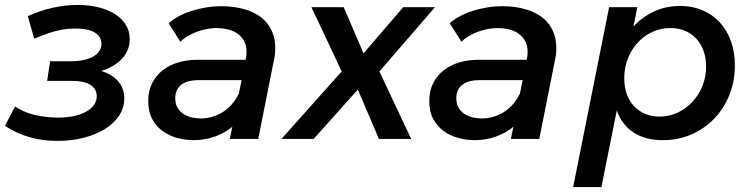

<svg xmlns="http://www.w3.org/2000/svg" viewBox="-25 -560 3009 774"><path d="M206 8Q145 8 92.2 -7.5Q39.5 -23 -5 -53L36 -131Q67.5 -108.5 113 -97.2Q158.5 -86 210 -86Q245 -86 273.5 -92.2Q302 -98.5 322.2 -109.8Q342.5 -121 353.8 -137Q365 -153 365 -172Q365 -202 339.2 -218Q313.5 -234 265 -234H165L177 -313H261Q289 -313 311.8 -318Q334.5 -323 350.5 -332Q366.5 -341 375.2 -354Q384 -367 384 -383Q384 -412.5 357 -428.8Q330 -445 278 -445Q238 -445 199.2 -434.8Q160.5 -424.5 113 -404L87 -495Q137.5 -517.5 187.8 -528.8Q238 -540 288 -540Q334.5 -540 373.2 -530.2Q412 -520.5 439.8 -502.5Q467.5 -484.5 482.8 -459Q498 -433.5 498 -402Q498 -357 467 -323.5Q436 -290 383 -274Q427.5 -260 451.8 -231.8Q476 -203.5 476 -163Q476 -126.5 455.8 -95Q435.5 -63.5 399.5 -40.8Q363.5 -18 314 -5Q264.5 8 206 8Z M901.5 0 911.5 -49Q882 -24 841.2 -9.5Q800.5 5 755.5 5Q723.5 5 690.8 -3.5Q658 -12 631.8 -30.8Q605.5 -49.5 589 -79.5Q572.5 -109.5 572.5 -152.5Q572.5 -194.5 588.8 -225.8Q605 -257 632.2 -277.8Q659.5 -298.5 695 -308.8Q730.5 -319 769.5 -319H965L966 -323Q969 -336.5 969 -350Q969 -378 958 -396.5Q947 -415 929.8 -426.2Q912.5 -437.5 891 -442.2Q869.5 -447 849 -447Q829 -447 808.2 -443Q787.5 -439 768 -431.8Q748.5 -424.5 731.8 -414.5Q715 -404.5 702 -392L655 -466Q671.5 -481.5 695.2 -494.2Q719 -507 747 -516Q775 -525 806 -530Q837 -535 868.5 -535Q892 -535 917 -531.8Q942 -528.5 966 -521Q990 -513.5 1011.5 -501Q1033 -488.5 1049.2 -469.5Q1065.5 -450.5 1075 -425Q1084.5 -399.5 1084.5 -365.5Q1084.5 -356.5 1083.8 -345.8Q1083 -335 1080.5 -324L1016 0ZM785 -82.5Q809 -82.5 832 -89.5Q855 -96.5 875 -109.5Q895 -122.5 910.8 -140.8Q926.5 -159 936.5 -181V-176L949 -237H774.5Q755.5 -237 738.8 -233.2Q722 -229.5 709.2 -220.8Q696.5 -212 689 -198.2Q681.5 -184.5 681.5 -164Q681.5 -139.5 691.8 -123.8Q702 -108 717.5 -98.8Q733 -89.5 751.2 -86Q769.5 -82.5 785 -82.5Z M1360.5 -531 1440.5 -345 1600.5 -531H1728.5L1504.5 -272L1632.5 0H1502.5L1417.5 -199L1239.5 0H1109.5L1352.5 -272L1230.5 -531Z M2034.5 0 2044.5 -49Q2015 -24 1974.2 -9.5Q1933.5 5 1888.5 5Q1856.5 5 1823.8 -3.5Q1791 -12 1764.8 -30.8Q1738.5 -49.5 1722 -79.5Q1705.5 -109.5 1705.5 -152.5Q1705.5 -194.5 1721.8 -225.8Q1738 -257 1765.2 -277.8Q1792.5 -298.5 1828 -308.8Q1863.5 -319 1902.5 -319H2098L2099 -323Q2102 -336.5 2102 -350Q2102 -378 2091 -396.5Q2080 -415 2062.8 -426.2Q2045.5 -437.5 2024 -442.2Q2002.5 -447 1982 -447Q1962 -447 1941.2 -443Q1920.5 -439 1901 -431.8Q1881.5 -424.5 1864.8 -414.5Q1848 -404.5 1835 -392L1788 -466Q1804.5 -481.5 1828.2 -494.2Q1852 -507 1880 -516Q1908 -525 1939 -530Q1970 -535 2001.5 -535Q2025 -535 2050 -531.8Q2075 -528.5 2099 -521Q2123 -513.5 2144.5 -501Q2166 -488.5 2182.2 -469.5Q2198.5 -450.5 2208 -425Q2217.5 -399.5 2217.5 -365.5Q2217.5 -356.5 2216.8 -345.8Q2216 -335 2213.5 -324L2149 0ZM1918 -82.5Q1942 -82.5 1965 -89.5Q1988 -96.5 2008 -109.5Q2028 -122.5 2043.8 -140.8Q2059.5 -159 2069.5 -181V-176L2082 -237H1907.5Q1888.5 -237 1871.8 -233.2Q1855 -229.5 1842.2 -220.8Q1829.5 -212 1822 -198.2Q1814.5 -184.5 1814.5 -164Q1814.5 -139.5 1824.8 -123.8Q1835 -108 1850.5 -98.8Q1866 -89.5 1884.2 -86Q1902.5 -82.5 1918 -82.5Z M2716.5 -536Q2766 -536 2806.8 -518.8Q2847.5 -501.5 2876.5 -470Q2905.5 -438.5 2921.5 -394.5Q2937.5 -350.5 2937.5 -297Q2937.5 -233 2915.5 -177.8Q2893.5 -122.5 2854.5 -82Q2815.5 -41.5 2762.5 -18.2Q2709.5 5 2647.5 5Q2576.5 5 2529.5 -25.5Q2482.5 -56 2461.5 -115L2399.5 194H2285.5L2430.5 -531H2544.5L2528.5 -453Q2564.5 -492 2612.2 -514Q2660 -536 2716.5 -536ZM2677.5 -447Q2638.5 -447 2604.5 -431.2Q2570.5 -415.5 2545.5 -388Q2520.5 -360.5 2506 -323.8Q2491.5 -287 2491.5 -245Q2491.5 -210 2501.5 -181.5Q2511.5 -153 2530.2 -132.8Q2549 -112.5 2575.2 -101.2Q2601.5 -90 2633.5 -90Q2672.5 -90 2706.8 -106Q2741 -122 2766.5 -149.5Q2792 -177 2806.8 -213.8Q2821.5 -250.5 2821.5 -292Q2821.5 -327 2811 -355.5Q2800.5 -384 2781.8 -404.2Q2763 -424.5 2736.5 -435.8Q2710 -447 2677.5 -447Z"/></svg>

Font: Argentum Sans
Style: Italic
Weight: 400
Italic angle: -11.3099°
Designer: Julieta Ulanovsky, Owen Earl, Rasmus Andersson, Cristiano Sobral
Foundry: The Argentum Sans Project Authors
Version: Version 3.131; ttfautohint (v1.8.4.7-5d5b-dirty)